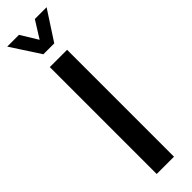

<svg xmlns="http://www.w3.org/2000/svg" viewBox="-283 -770 762 762"><g transform="rotate(-45 98.5 -388.5)"><path d="M50 0V-600H147V0ZM-12 -777H54L98 -705L143 -777H209L129 -654H68Z"/></g></svg>

Font: Big Shoulders Text SemiBold
Style: Regular
Weight: 600
Designer: Patric King
Foundry: XO Type Co
Version: Version 1.000; ttfautohint (v1.8.2)